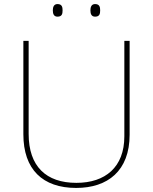

<svg xmlns="http://www.w3.org/2000/svg" viewBox="-20 -915 752 945"><path d="M240 -864C240 -847 245 -833 263 -833C285 -833 288 -847 288 -864C288 -880 285 -895 263 -895C245 -895 240 -880 240 -864ZM425 -864C425 -847 430 -833 448 -833C470 -833 473 -847 473 -864C473 -880 470 -895 448 -895C430 -895 425 -880 425 -864ZM618 -252V-714H592V-244C592 -92 498 -15 356 -15C207 -15 121 -96 121 -256V-714H95V-254C95 -81 190 10 355 10C510 10 618 -74 618 -252Z"/></svg>

Font: Noto Sans Meetei Mayek Thin
Style: Regular
Weight: 100
Designer: Monotype Design Team and Neelakash Kshetrimayum
Foundry: Monotype Imaging Inc.
Version: Version 2.002